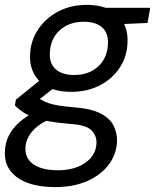

<svg xmlns="http://www.w3.org/2000/svg" viewBox="-49 -534 635 786"><path d="M176 232Q113 232 66.5 215.5Q20 199 -5.5 166.5Q-31 134 -29 87Q-28 53 -14 23.5Q0 -6 28.5 -32Q57 -58 100 -79L152 -45Q104 -23 80 7.5Q56 38 55 73Q54 101 69.5 121.5Q85 142 115.5 152.5Q146 163 188 163Q256 163 300 132.5Q344 102 346 52Q347 21 325 -1Q303 -23 235 -27Q187 -31 151 -37.5Q115 -44 89 -53.5Q63 -63 44.5 -75.5Q26 -88 12 -102L16 -126L125 -214L190 -188L77 -100L96 -142Q109 -132 121.5 -124.5Q134 -117 150.5 -111.5Q167 -106 191 -102Q215 -98 251 -95Q321 -90 360.5 -70.5Q400 -51 415.5 -20.5Q431 10 430 45Q428 97 396.5 139.5Q365 182 308.5 207Q252 232 176 232ZM243 -158Q186 -158 147.5 -177.5Q109 -197 90.5 -231.5Q72 -266 74 -309Q76 -367 107 -413.5Q138 -460 189.5 -487Q241 -514 306 -514Q363 -514 401 -494Q439 -474 457 -440Q475 -406 473 -362Q472 -304 441.5 -257.5Q411 -211 359.5 -184.5Q308 -158 243 -158ZM255 -227Q315 -227 353 -262Q391 -297 393 -355Q395 -399 369 -422Q343 -445 294 -445Q234 -445 195.5 -410Q157 -375 155 -317Q153 -273 179.5 -250Q206 -227 255 -227ZM373 -432 360 -502H566L555 -440Z"/></svg>

Font: DM Sans 16pt
Style: Italic
Weight: 400
Italic angle: -10°
Version: Version 4.004;gftools[0.9.30]